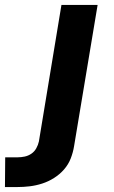

<svg xmlns="http://www.w3.org/2000/svg" viewBox="-141 -540 461 775"><path d="M-71 215H-121L-120 95H-70Q-56 95 -41.5 92Q-27 89 -14.5 80.5Q-2 72 5.5 58.5Q13 45 16 31L107 -520H253L158 50Q154 75 144.5 99.5Q135 124 117.5 144Q100 164 77 178.5Q54 193 29 201Q4 209 -21 212Q-46 215 -71 215Z"/></svg>

Font: Iosevka Aile Heavy
Style: Italic
Weight: 900
Italic angle: -9°
Designer: Belleve Invis
Foundry: Belleve Invis
Version: Version 31.1.0; ttfautohint (v1.8.4)